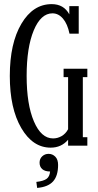

<svg xmlns="http://www.w3.org/2000/svg" viewBox="-20 -710 480 936"><path d="M405.8 -375V-334H383.8V-41H405.8V0H312V-28.8Q279.3 9.8 227.1 9.8Q139.6 9.8 83.7 -85.9Q27.8 -181.6 27.8 -339.8Q27.8 -499 84.5 -594.5Q141.1 -689.9 231.9 -689.9Q291 -689.9 317.9 -640.1V-680.2H363.8V-545.9H318.8Q309.1 -593.3 287.1 -619.1Q265.1 -645 235.8 -645Q179.2 -645 144.5 -561.8Q109.9 -478.5 109.9 -339.8Q109.9 -201.2 145.3 -118.2Q180.7 -35.2 238.8 -35.2Q260.7 -35.2 280.5 -46.6Q300.3 -58.1 312 -80.1V-334H290V-375ZM216.8 40Q235.8 40 249.5 53.7Q263.2 67.4 263.2 94.2Q263.2 147.5 238.5 174.6Q213.9 201.7 161.1 206.1L157.2 176.8Q191.9 172.9 207 161.9Q222.2 150.9 224.1 126Q199.2 126 186 114.5Q172.9 103 172.9 83Q172.9 64 185.8 52Q198.7 40 216.8 40Z"/></svg>

Font: Margherita
Style: Regular
Weight: 400
Designer: James Puckett
Foundry: Dunwich Type Founders
Version: Version 1.008;hotconv 1.0.109;makeotfexe 2.5.65596